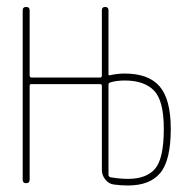

<svg xmlns="http://www.w3.org/2000/svg" viewBox="-20 -540 540 566"><path d="M299.8 -291V-24.4Q299.8 -20.5 304.7 -17.6Q333 -12.7 357.4 -12.7Q412.1 -12.7 437.5 -43Q462.9 -73.2 462.9 -160.2Q462.9 -243.2 434.1 -272.9Q405.3 -302.7 347.7 -302.7Q323.2 -302.7 304.7 -296.9Q299.8 -294.9 299.8 -291ZM46.9 -9.8V-509.8Q46.9 -519.5 57.1 -519.5Q67.4 -519.5 67.4 -509.8V-317.4Q67.4 -312.5 72.3 -311.5H275.4Q280.3 -311.5 280.3 -317.4V-509.8Q280.3 -519.5 290 -519.5Q299.8 -519.5 299.8 -509.8V-321.3Q299.8 -316.4 304.7 -318.4Q327.1 -323.2 347.7 -323.2Q418 -323.2 450.7 -285.2Q483.4 -247.1 483.4 -160.2Q483.4 -67.4 452.6 -30.3Q421.9 6.8 357.4 6.8Q335.9 6.8 315.4 3.9Q300.8 2 290.5 -10.7Q280.3 -23.4 280.3 -39.1V-287.1Q280.3 -292 275.4 -292H72.3Q67.4 -292 67.4 -287.1V-9.8Q67.4 0 57.1 0Q46.9 0 46.9 -9.8Z"/></svg>

Font: Rounded-X Mgen+ 1m thin
Style: Regular
Weight: 100
Designer: [Source Han Sans]
Ryoko NISHIZUKA  (kana & ideographs); Paul D. Hunt (Latin, Greek & Cyrillic); Wenlong ZHANG  (bopomofo
Version: Version 1.059.20150602